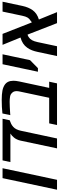

<svg xmlns="http://www.w3.org/2000/svg" viewBox="752 -1432 681 2224"><g transform="rotate(-90 1092.0 -320.5)"><path d="M5.9 0 140.1 -630.9H254.9L120.6 0Z M484.9 0 574.2 -420.9Q579.1 -444.3 588.9 -464.8Q598.6 -485.4 610.4 -499Q631.8 -524.4 652.8 -537.6L657.7 -540H326.2L345.7 -630.9H828.1L810.5 -548.3Q786.1 -540 768.6 -531Q751 -522 734.4 -507.3Q702.1 -479 689 -418.9L599.6 0Z M755.4 0 774.4 -90.8H1070.8L1143.6 -433.6Q1147.9 -452.1 1147.9 -469.2Q1147.9 -504.4 1125 -523.4Q1110.8 -539.6 1082.5 -544.2Q1054.2 -548.8 1024.4 -548.8Q998.5 -548.8 963.6 -547.1Q928.7 -545.4 884.8 -542.5L870.1 -541L889.2 -632.3Q959.5 -640.6 1047.4 -640.6Q1110.4 -640.6 1153.8 -632.3Q1197.3 -624 1228 -601.1Q1243.2 -588.9 1252.2 -573.2Q1261.2 -557.6 1264.6 -540Q1268.1 -521.5 1268.1 -504.9Q1268.1 -477.1 1259.8 -437.5L1185.5 -90.8H1257.3L1237.8 0Z M1372.6 -221.2 1459.5 -630.9H1574.7L1506.8 -312.5L1414.1 -221.2Z M1554.2 0 1602.1 -224.1Q1609.4 -259.3 1620.8 -289.3Q1632.3 -319.3 1651.4 -345.7Q1690.9 -401.9 1769 -422.9L1684.1 -630.9H1811L1943.8 -292Q1955.6 -297.4 1964.8 -307.1Q1987.8 -320.3 2000.2 -341.8Q2012.7 -363.3 2020.5 -400.4L2069.3 -630.9H2183.6L2134.8 -400.9Q2119.6 -330.1 2085.4 -282.2Q2048.3 -231 1977.5 -210L2063 0H1935.5L1802.7 -341.3Q1789.1 -338.9 1773.9 -328.1Q1751.5 -314 1737.8 -289.1Q1724.1 -264.2 1715.8 -224.6L1668 0Z"/></g></svg>

Font: Open Sans SemiBold
Style: Italic
Weight: 600
Italic angle: -12°
Designer: Monotype Design Team
Foundry: Monotype Imaging Inc.
Version: Version 3.003; ttfautohint (v1.8.4)